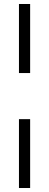

<svg xmlns="http://www.w3.org/2000/svg" viewBox="-20 -750 246 962"><path d="M75 -384V-730H131V-384ZM75 192V-153H131V192Z"/></svg>

Font: Piazzolla SC Medium
Style: Regular
Weight: 500
Designer: Juan Pablo del Peral
Foundry: Huerta Tipografica
Version: Version 1.330